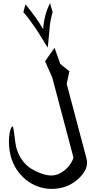

<svg xmlns="http://www.w3.org/2000/svg" viewBox="-20 -1088 622 1223"><path d="M421.9 -633.8 404.8 -553.7 531.2 -77.6Q548.8 -9.3 473.1 56.2Q404.8 115.2 309.1 115.2Q263.2 115.2 221.2 99.9Q179.2 84.5 144.8 56.6Q110.4 28.8 85.4 -9.5Q60.5 -47.9 48.3 -93.8Q40 -125 37.8 -158.4Q35.6 -191.9 38.3 -219.5Q41 -247.1 47.4 -264.9Q53.7 -282.7 62.5 -282.7Q65.4 -272 68.1 -253.7Q70.8 -235.4 73.2 -215.6Q75.7 -195.8 78.1 -178Q80.6 -160.2 83 -150.9Q95.2 -105.5 118.7 -71.8Q142.1 -38.1 174.3 -16.1Q210.9 5.9 244.9 17.8Q278.8 29.8 307.1 29.8Q330.6 29.8 353.5 19.8Q376.5 9.8 395.8 -6.6Q415 -22.9 428.7 -43.5Q442.4 -64 447.8 -85L312.5 -595.7Q301.3 -620.6 289.6 -646.7Q277.8 -672.9 267.1 -697.8L327.6 -783.7L363.8 -681.2ZM315.4 -1010.3Q309.1 -990.7 303.5 -963.6Q297.9 -936.5 295.9 -908.7Q294.9 -896.5 293.5 -879.9Q292 -863.3 290.3 -846.2Q288.6 -829.1 286.9 -812.7Q285.2 -796.4 283.7 -784.7Q263.2 -818.4 248.8 -841.8Q234.4 -865.2 224.6 -880.4Q213.4 -897.9 206.1 -908.7Q164.1 -970.7 128.9 -1010.7L142.1 -1060.5Q177.2 -1018.1 205.1 -979Q232.9 -939.9 254.9 -901.9Q257.3 -943.4 267.6 -984.9Q277.8 -1026.4 298.8 -1067.9Z"/></svg>

Font: XB Khoramshahr
Style: Oblique
Weight: 400
Italic angle: 12°
Designer: Behnam
Foundry: Irmug
Version: Version 8.005 2009